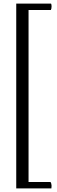

<svg xmlns="http://www.w3.org/2000/svg" viewBox="-20 -798 321 1076"><path d="M71 258V-778H266Q269 -773 269 -763Q269 -749 265 -742H140V222H263Q266 226 267.5 232Q269 238 269 243Q269 253 268 258Z"/></svg>

Font: Petrona Light
Style: Regular
Weight: 300
Designer: Ringo R. Seeber
Foundry: Ringo R. Seeber
Version: Version 2.001; ttfautohint (v1.8.3)